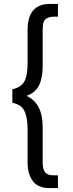

<svg xmlns="http://www.w3.org/2000/svg" viewBox="-20 -749 374 981"><path d="M276 -729V-664H261Q214 -664 203 -637Q198 -623 198 -597V-416Q198 -318 157 -283L156 -282Q146 -273 133 -267L116 -259Q198 -221 198 -101V80Q198 130 223 141Q236 147 261 147H276V212H230Q148 212 127 132Q121 110 121 81V-86Q121 -179 86 -206Q70 -218 43 -224V-293Q97 -304 111 -348Q121 -376 121 -431V-598Q121 -700 192 -723Q210 -729 230 -729Z"/></svg>

Font: SolaimanLipi Normal
Style: Regular
Weight: 400
Designer: Solaiman Karim
Foundry: Ekushey
Version: Designed by Solaiman Karim | Developed Version 2.002 : Al Ma